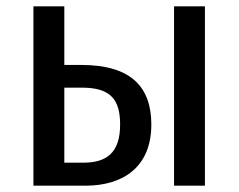

<svg xmlns="http://www.w3.org/2000/svg" viewBox="-20 -589 757 609"><path d="M238 -383H184V-569H86V0H251C369 0 460 -58 460 -194C460 -310 399 -383 238 -383ZM532 -569V0H630V-569ZM244 -73H184V-311H240C332 -311 361 -272 361 -194C361 -104 318 -73 244 -73Z"/></svg>

Font: Glow Sans SC Condensed Medium
Style: Regular
Weight: 600
Width: 3
Designer: Ryoko NISHIZUKA (kana, bopomofo & ideographs); Paul D. Hunt (Latin, Greek & Cyrillic); Sandoll Communications, Soo-young
Version: Version 0.93